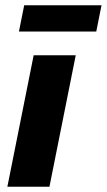

<svg xmlns="http://www.w3.org/2000/svg" viewBox="-20 -710 406 730"><path d="M8 0 108 -500H268L168 0ZM52 -590 72 -690H366L346 -590Z"/></svg>

Font: mr_Source Sans Pro
Style: Italic
Weight: 900
Italic angle: -11°
Designer: Paul D. Hunt
Foundry: Adobe Systems Incorporated
Version: Version 1.076;July 10, 2024;FontCreator 11.5.0.2430 64-bit